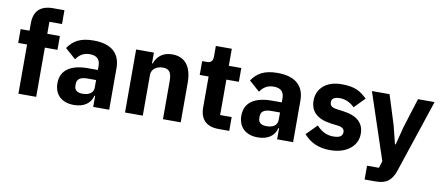

<svg xmlns="http://www.w3.org/2000/svg" viewBox="-78 -1058 3632 1575"><g transform="rotate(10 1737.5 -270.0)"><path d="M95 -410H21V-525H95V-587C95 -688 149 -740 252 -740H348V-625H243V-525H348V-410H243V0H95Z M627 -537C516 -537 458 -500 415 -437L503 -359C526 -391 557 -421 616 -421C679 -421 703 -389 703 -338V-305H620C481 -305 395 -252 395 -141C395 -49 453 12 558 12C638 12 696 -24 712 -92H718V0H851V-345C851 -470 776 -537 627 -537ZM703 -159C703 -111 662 -91 613 -91C569 -91 544 -108 544 -147V-162C544 -201 573 -221 631 -221H703V-159Z M983 0V-525H1131V-436H1137C1156 -491 1200 -537 1283 -537C1391 -537 1447 -462 1447 -329V0H1299V-317C1299 -385 1281 -417 1226 -417C1202 -417 1179 -411 1161 -398C1143 -385 1131 -365 1131 -340V0Z M1763 0C1660 0 1607 -53 1607 -153V-410H1533V-525H1570C1610 -525 1622 -545 1622 -581V-667H1755V-525H1859V-410H1755V-115H1851V0Z M2159 -537C2048 -537 1990 -500 1947 -437L2035 -359C2058 -391 2089 -421 2148 -421C2211 -421 2235 -389 2235 -338V-305H2152C2013 -305 1927 -252 1927 -141C1927 -49 1985 12 2090 12C2170 12 2228 -24 2244 -92H2250V0H2383V-345C2383 -470 2308 -537 2159 -537ZM2235 -159C2235 -111 2194 -91 2145 -91C2101 -91 2076 -108 2076 -147V-162C2076 -201 2105 -221 2163 -221H2235V-159Z M2693 12C2592 12 2527 -22 2472 -82L2559 -170C2596 -129 2641 -103 2698 -103C2757 -103 2776 -122 2776 -153C2776 -178 2758 -192 2723 -197L2666 -204C2548 -219 2489 -273 2489 -366C2489 -417 2509 -460 2545 -490C2580 -520 2630 -537 2693 -537C2748 -537 2789 -530 2822 -516C2854 -502 2880 -480 2907 -455L2822 -368C2789 -401 2745 -422 2701 -422C2650 -422 2631 -405 2631 -378C2631 -350 2643 -336 2686 -329L2745 -321C2860 -306 2918 -253 2918 -163C2918 -112 2896 -69 2857 -38C2817 -6 2761 12 2693 12Z M3331 -525H3469L3267 81C3240 162 3197 200 3106 200H3014V85H3113L3131 27L2947 -525H3094L3171 -280L3209 -128H3215L3254 -280Z"/></g></svg>

Font: Plexus Sans Bold
Style: Regular
Weight: 700
Version: Version 2.001;PS 002.001;hotconv 1.0.70;makeotf.lib2.5.58329